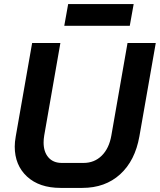

<svg xmlns="http://www.w3.org/2000/svg" viewBox="-20 -910 781 938"><path d="M52 -194Q52 -216 57 -244L137 -700H275L196 -248Q193 -230 193 -214Q193 -168 216.5 -141Q240 -114 282 -114H388Q441 -114 477 -149.5Q513 -185 524 -248L603 -700H741L661 -244Q640 -125 567 -58.5Q494 8 382 8H276Q172 8 112 -47.5Q52 -103 52 -194ZM313 -890H633L614 -784H294Z"/></svg>

Font: Bai Jamjuree
Style: Bold Italic
Weight: 700
Italic angle: -10°
Designer: Katatrad Aksorn Co.,Ltd.
Foundry: Cadson Demak Co.,Ltd.
Version: Version 1.000; ttfautohint (v1.6)